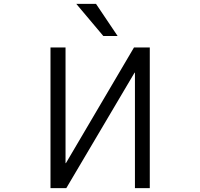

<svg xmlns="http://www.w3.org/2000/svg" viewBox="-20 -977 1040 997"><path d="M757.8 0H680.7V-599.6H678.7L324.2 0H242.2V-730.5H320.3V-129.9H322.3L675.8 -730.5H757.8ZM376 -957H478.5L590.8 -790H516.6Z"/></svg>

Font: GenEi Gothic M SemiLight
Style: Regular
Weight: 350
Designer: o_tamon (Modified); [Source Han Sans]
Ryoko NISHIZUKA  (kana & ideographs); Paul D. Hunt (Latin, Greek & Cyrillic); Wenl
Version: Version 1.1a;Original Version 1.004